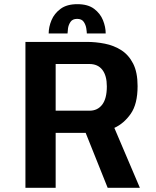

<svg xmlns="http://www.w3.org/2000/svg" viewBox="-20 -901 750 921"><path d="M496.5 0 391 -263.5H247V0H102V-700H396Q439.5 -700 482.8 -691.5Q526 -683 561.5 -660.5Q597 -638 618.5 -596.2Q640 -554.5 640 -488Q640 -402 607.2 -355.2Q574.5 -308.5 528.5 -287.5L651 0ZM247 -594V-370H409.5Q448 -370 470.2 -399Q492.5 -428 492.5 -486.5Q492.5 -538 471 -566Q449.5 -594 408.5 -594ZM213.5 -740.5Q213.5 -771.5 227 -804Q240.5 -836.5 270.8 -858.8Q301 -881 351 -881Q401.5 -881 431.2 -858.8Q461 -836.5 474 -804Q487 -771.5 487 -740.5H396.5Q396.5 -747.5 394 -764.5Q391.5 -781.5 381.8 -796Q372 -810.5 350 -810.5Q328 -810.5 318.2 -796Q308.5 -781.5 306.2 -764.8Q304 -748 304 -740.5Z"/></svg>

Font: League Mono SemiBold
Style: Regular
Weight: 600
Width: 6
Designer: Tyler Finck
Foundry: The League of Moveable Type / Tyler Finck
Version: Version 2.300;RELEASE